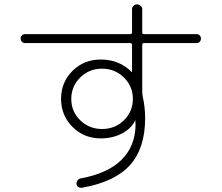

<svg xmlns="http://www.w3.org/2000/svg" viewBox="-20 -832 1040 901"><path d="M561.5 -267.6Q603.5 -308.6 603.5 -367.7Q603.5 -426.8 561.5 -468.3Q519.5 -509.8 459 -509.8Q398.4 -509.8 356.4 -468.3Q314.5 -426.8 314.5 -367.7Q314.5 -308.6 356.4 -267.6Q398.4 -226.6 459 -226.6Q519.5 -226.6 561.5 -267.6ZM97.7 -629.9Q88.9 -629.9 83 -635.7Q77.1 -641.6 77.1 -650.9Q77.1 -660.2 83 -666Q88.9 -671.9 97.7 -671.9H590.8Q599.6 -671.9 599.6 -679.7V-788.1Q599.6 -797.9 606.4 -804.7Q613.3 -811.5 623 -811.5Q632.8 -811.5 640.1 -804.7Q647.5 -797.9 647.5 -788.1V-679.7Q647.5 -671.9 655.3 -671.9H902.3Q911.1 -671.9 917 -666Q922.9 -660.2 922.9 -650.9Q922.9 -641.6 917 -635.7Q911.1 -629.9 902.3 -629.9H655.3Q647.5 -629.9 647.5 -621.1V-398.4Q647.5 -393.6 649.4 -380.9Q661.1 -330.1 661.1 -277.3Q661.1 -136.7 590.3 -57.6Q519.5 21.5 366.2 48.8Q356.4 50.8 348.1 45.9Q339.8 41 338.9 31.2Q337.9 22.5 343.8 14.6Q349.6 6.8 359.4 4.9Q484.4 -17.6 549.3 -81.1Q614.3 -144.5 616.2 -245.1Q616.2 -248 615.7 -254.9Q615.2 -261.7 615.2 -264.6Q615.2 -266.6 614.3 -266.6Q613.3 -266.6 613.3 -264.6Q593.8 -226.6 550.3 -204.6Q506.8 -182.6 453.1 -182.6Q374 -182.6 320.3 -236.3Q266.6 -290 266.6 -368.2Q266.6 -446.3 320.3 -499.5Q374 -552.7 453.1 -552.7Q539.1 -552.7 596.7 -495.1Q596.7 -494.1 598.6 -494.1Q599.6 -494.1 599.6 -496.1V-621.1Q599.6 -629.9 590.8 -629.9Z"/></svg>

Font: Rounded-X Mgen+ 1mn light
Style: Regular
Weight: 200
Designer: [Source Han Sans]
Ryoko NISHIZUKA  (kana & ideographs); Paul D. Hunt (Latin, Greek & Cyrillic); Wenlong ZHANG  (bopomofo
Version: Version 1.059.20150602